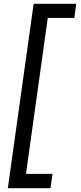

<svg xmlns="http://www.w3.org/2000/svg" viewBox="-20 -831 425 1005"><path d="M21 154 156 -811H379L369 -737H230L116 79H255L244 154Z"/></svg>

Font: Host Grotesk
Style: Italic
Weight: 400
Italic angle: -8°
Designer: Doğukan Karapınar based on Poppins by Indian Type Foundry, Jonny Pinhorn
Foundry: Element Type
Version: Version 1.001; ttfautohint (v1.8.4.7-5d5b)